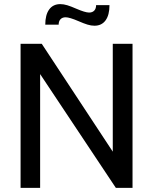

<svg xmlns="http://www.w3.org/2000/svg" viewBox="-20 -913 744 933"><path d="M80 -700H183L528 -176V-700H624V0H543L175 -553V0H80ZM362 -810Q318 -829 299 -829Q283 -829 274 -819.5Q265 -810 265 -793H200Q200 -841 219 -867Q238 -893 273 -893Q289 -893 307 -887.5Q325 -882 350 -871Q394 -852 413 -852Q429 -852 438 -861.5Q447 -871 447 -888H512Q512 -840 493 -814Q474 -788 439 -788Q423 -788 405 -793.5Q387 -799 362 -810Z"/></svg>

Font: Cabin
Style: Regular
Weight: 400
Designer: Pablo Impallari
Foundry: Pablo Impallari. http://www.impallari.com Igino Marini. http://www.ikern.com
Version: Version 2.001